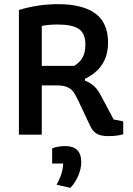

<svg xmlns="http://www.w3.org/2000/svg" viewBox="-20 -648 639 924"><path d="M413 -44 357 -163Q344 -190 334.5 -204Q325 -218 307.5 -227Q290 -236 260 -237H181V0H71V-600Q164 -628 259 -628Q378 -628 439 -583Q500 -538 500 -443Q500 -322 389 -269V-260Q414 -250 431 -235Q448 -220 462 -195L527 -73L573 -64V-2Q545 7 500 7Q465 7 445 -5Q425 -17 413 -44ZM337 -331Q364 -347 377.5 -371.5Q391 -396 391 -434Q391 -487 359.5 -508.5Q328 -530 258 -530Q212 -530 181 -523V-331ZM252 241Q283 187 284 139H231V66Q259 55 294 55Q371 55 371 132Q371 164 357 197Q343 230 319 256Z"/></svg>

Font: Athiti SemiBold
Style: Regular
Weight: 600
Designer: CadsonDemak Team
Foundry: CadsonDemak
Version: Version 1.032